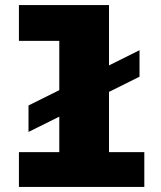

<svg xmlns="http://www.w3.org/2000/svg" viewBox="-20 -741 640 761"><path d="M215 0V-579H55V-721H412V0ZM55 0V-138H552V0ZM93 -218V-323L533 -542V-437Z"/></svg>

Font: Chivo Mono Black
Style: Regular
Weight: 900
Designer: Hector Gatti
Foundry: Omnibus-Type
Version: Version 1.008